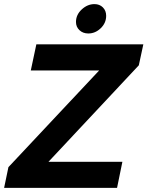

<svg xmlns="http://www.w3.org/2000/svg" viewBox="-38 -915 718 935"><path d="M332 -808Q332 -843 360 -869Q388 -895 422 -895Q447 -895 463 -879Q479 -863 479 -838Q479 -803 452.5 -777.5Q426 -752 392 -752Q366 -752 349 -768Q332 -784 332 -808ZM3 -101 445 -572H112L139 -699H660L638 -597L198 -127H558L532 0H-18Z"/></svg>

Font: Prompt Semibold
Style: Italic
Weight: 600
Italic angle: -12°
Designer: Katatrad Team
Foundry: CadsonDemak
Version: Version 1.000